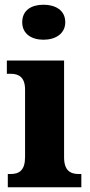

<svg xmlns="http://www.w3.org/2000/svg" viewBox="-20 -792 382 812"><path d="M164 -624C214 -624 256 -649 256 -698C256 -749 214 -772 164 -772C113 -772 74 -749 74 -698C74 -649 113 -624 164 -624ZM13 0H324V-56H314C277 -56 251 -71 251 -127V-536H9V-480H25C60 -480 86 -465 86 -413V-128C86 -71 61 -56 24 -56H13Z"/></svg>

Font: Noto Serif Georgian SemiCondensed ExtraBold
Style: Regular
Weight: 800
Width: 4
Designer: Monotype Design Team, Akaki Razmadze
Foundry: Google LLC
Version: Version 2.003